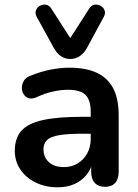

<svg xmlns="http://www.w3.org/2000/svg" viewBox="-20 -787 587 817"><path d="M226 10Q173 10 131.5 -10.5Q90 -31 66.5 -66Q43 -101 43 -145Q43 -199 71 -230.5Q99 -262 162 -276Q225 -290 331 -290H381V-218H332Q270 -218 233 -212Q196 -206 180.5 -191.5Q165 -177 165 -151Q165 -118 188 -97Q211 -76 252 -76Q285 -76 310.5 -91.5Q336 -107 351 -134Q366 -161 366 -196V-311Q366 -361 344 -383Q322 -405 270 -405Q241 -405 207.5 -398Q174 -391 137 -374Q118 -365 103.5 -369Q89 -373 81 -385.5Q73 -398 73 -413Q73 -428 81 -442.5Q89 -457 108 -464Q154 -483 196.5 -491Q239 -499 274 -499Q346 -499 392.5 -477Q439 -455 462 -410.5Q485 -366 485 -296V-56Q485 -25 470 -8.5Q455 8 427 8Q399 8 383.5 -8.5Q368 -25 368 -56V-104H376Q369 -69 348.5 -43.5Q328 -18 297 -4Q266 10 226 10ZM279 -536Q256 -536 238.5 -548.5Q221 -561 209 -583L137 -714Q128 -730 133 -743Q138 -756 150 -762.5Q162 -769 175.5 -767Q189 -765 198 -751L279 -625L360 -751Q369 -765 382.5 -767Q396 -769 408 -762.5Q420 -756 425 -743Q430 -730 421 -714L350 -583Q338 -561 320 -548.5Q302 -536 279 -536Z"/></svg>

Font: Nunito ExtraLight
Style: Bold
Weight: 700
Version: Version 3.602